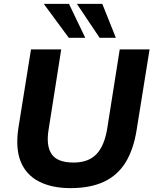

<svg xmlns="http://www.w3.org/2000/svg" viewBox="-20 -960 792 991"><path d="M344 11Q248 11 181.5 -23Q115 -57 87 -125.5Q59 -194 75 -300L140 -705H296L231 -292Q217 -208 246.5 -164.5Q276 -121 360 -121Q435 -121 476.5 -163Q518 -205 533 -294L598 -705H752L685 -288Q669 -188 628 -121.5Q587 -55 516.5 -22Q446 11 344 11ZM494 -765 377 -940H508L578 -765ZM335 -765 206 -940H336L420 -765Z"/></svg>

Font: Mulish ExtraLight ExtraBold
Style: Italic
Weight: 800
Italic angle: -9°
Version: Version 3.603